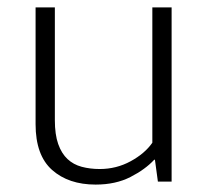

<svg xmlns="http://www.w3.org/2000/svg" viewBox="-20 -490 559 518"><path d="M391 -470H443V0H406L398 -59H396Q372 -33 332 -12.5Q292 8 238 8Q165 8 120.5 -31.5Q76 -71 76 -155V-470H128V-166Q128 -127 137 -101.5Q146 -76 162 -61Q178 -46 200.5 -40Q223 -34 249 -34Q294 -34 332.5 -55Q371 -76 391 -105Z"/></svg>

Font: Mukta Vaani ExtraLight
Style: Regular
Weight: 275
Designer: Noopur Datye, Girish Dalvi, Yashodeep Gholap, Pallavi Karambelkar
Foundry: Ek Type
Version: Version 2.538;PS 1.000;hotconv 16.6.51;makeotf.lib2.5.65220;